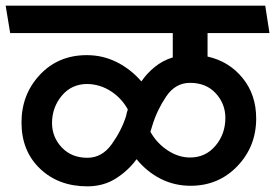

<svg xmlns="http://www.w3.org/2000/svg" viewBox="-31 -700 973 679"><path d="M766 -283Q766 -333 732 -370Q698 -407 641 -407Q589 -407 556.5 -358.5Q524 -310 508 -257L501 -234Q523 -194 561.5 -168.5Q600 -143 641 -143Q696 -143 731 -184.5Q766 -226 766 -283ZM153 -265Q153 -215 187.5 -178.5Q222 -142 278 -142Q330 -142 364.5 -190.5Q399 -239 415 -290Q415 -292 417.5 -301.5Q420 -311 421 -313Q399 -353 361 -377.5Q323 -402 278 -403Q222 -403 187.5 -361.5Q153 -320 153 -265ZM276 -505Q333 -505 382.5 -480Q432 -455 469 -412Q488 -440 516 -463Q544 -486 580 -497V-583H5L-11 -680H907L922 -583H703V-500Q779 -483 827 -424Q875 -365 875 -281Q875 -182 808.5 -112.5Q742 -43 643 -43Q586 -43 537.5 -67.5Q489 -92 452 -137Q423 -97 379 -69Q335 -41 278 -41Q176 -41 110.5 -103.5Q45 -166 45 -267Q45 -366 110 -435.5Q175 -505 276 -505Z"/></svg>

Font: Palanquin SemiBold
Style: Regular
Weight: 600
Designer: Pria Ravichandran
Version: Version 1.0.4